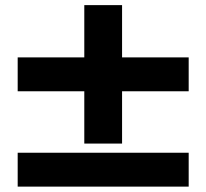

<svg xmlns="http://www.w3.org/2000/svg" viewBox="-20 -717 790 735"><path d="M302.7 -167.4V-367.6H47.7V-497.3H302.7V-697.4H447.3V-497.3H702.3V-367.6H447.3V-167.4ZM47.7 -2.6V-132.3H702.3V-2.6Z"/></svg>

Font: Martian Mono SemiExpanded
Style: Regular
Weight: 400
Width: 6
Monospace: yes
Designer: Roman Shamin
Foundry: Evil Martians
Version: Version 1.000